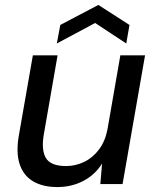

<svg xmlns="http://www.w3.org/2000/svg" viewBox="-20 -745 631 777"><path d="M212 12Q153 12 113.5 -11.5Q74 -35 59 -82.5Q44 -130 57 -201L113 -521H213L158 -205Q146 -139 165.5 -106Q185 -73 247 -73Q286 -73 321 -90Q356 -107 381 -140.5Q406 -174 415 -222L467 -521H567L476 0H386L393 -83Q365 -38 317.5 -13Q270 12 212 12ZM210 -569 224 -644 378 -725 504 -644 491 -569 365 -652Z"/></svg>

Font: DM Sans 10pt Medium
Style: Italic
Weight: 500
Italic angle: -10°
Version: Version 4.004;gftools[0.9.30]